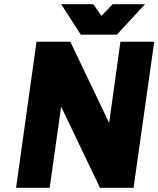

<svg xmlns="http://www.w3.org/2000/svg" viewBox="-20 -900 759 920"><path d="M273 -880 367 -734H540L675 -880H520L466 -824L427 -880ZM155 -700 57 0H218L273 -389L459 0H620L719 -700H557L503 -311L317 -700Z"/></svg>

Font: Unageo
Style: Black-Italic
Weight: 900
Designer: Richard Sepsi
Foundry: Richard Sepsi
Version: Version 2.000